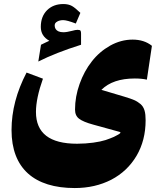

<svg xmlns="http://www.w3.org/2000/svg" viewBox="-20 -680 816 967"><path d="M172.9 -370.1C231 -399.4 302.7 -427.7 388.2 -454.6V-509.8C388.2 -521 386.2 -526.9 381.8 -528.3C377.4 -529.3 373.5 -529.8 371.1 -529.8C363.8 -529.8 354 -527.8 341.8 -524.4C324.7 -520 310.5 -517.6 299.3 -517.6C257.3 -517.6 255.4 -544.9 255.4 -551.8C255.4 -555.2 256.3 -558.6 257.8 -562C261.2 -568.8 275.4 -578.6 298.3 -578.6C311 -578.6 332 -572.8 361.8 -561.5L384.8 -615.2C367.7 -631.8 353.5 -643.6 342.3 -649.9C331.1 -656.2 316.4 -659.7 299.3 -659.7C265.6 -659.7 238.3 -649.4 217.3 -628.9C196.3 -607.9 185.5 -580.1 185.5 -544.4C185.5 -513.7 199.7 -490.7 228.5 -474.6C226.1 -473.1 219.2 -470.2 208.5 -465.3C197.3 -460 189.9 -456.5 186.5 -454.6ZM658.7 -284.7C682.6 -284.7 702.6 -282.7 719.7 -278.8L745.1 -449.2C719.2 -470.2 686.5 -480.5 647.9 -480.5C608.4 -480.5 570.8 -470.2 534.7 -450.2C498.5 -429.7 467.8 -403.3 442.4 -370.6C416.5 -337.9 396 -299.8 380.9 -257.3C365.7 -214.8 357.9 -171.9 357.9 -128.4C357.9 -107.4 364.7 -92.3 378.4 -82C391.6 -71.8 415.5 -61.5 450.2 -52.2L581.1 -16.1C590.8 -13.7 591.3 -8.8 553.7 9.3C541.5 14.6 527.8 20 511.7 25.4C480 35.6 425.3 43.9 368.2 43.9C230 43.9 161.1 -9.3 161.1 -116.2C161.1 -161.6 172.9 -217.8 196.3 -283.7L113.8 -314.5C63.5 -218.3 38.1 -121.6 38.1 -24.9C38.1 168.5 152.8 267.1 356.4 267.1C425.3 267.1 486.3 252.9 540.5 225.1C594.7 196.8 636.7 156.7 667.5 105C698.2 52.7 713.4 -6.8 713.4 -74.2C713.4 -113.8 707.5 -138.2 688 -155.8C677.7 -164.1 667.5 -170.9 656.2 -175.8C645 -180.7 628.4 -186.5 606.9 -192.9L490.7 -227.5C528.8 -265.6 585 -284.7 658.7 -284.7Z"/></svg>

Font: Sahel Black
Style: Bold
Weight: 900
Foundry: Saber Rastikerdar (saber.rastikerdar@gmail.com)
Version: Version 3.4.0